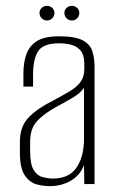

<svg xmlns="http://www.w3.org/2000/svg" viewBox="-20 -629 394 656"><path d="M151 7Q129 7 105.5 1Q82 -5 65 -29.5Q48 -54 48 -106V-145Q48 -198 79 -229Q110 -260 161 -285Q196 -304 219.5 -318Q243 -332 255.5 -349.5Q268 -367 268 -394V-412Q268 -441 255.5 -456Q243 -471 223.5 -476Q204 -481 182 -481Q127 -481 110 -453.5Q93 -426 93 -375V-333H60V-378Q60 -415 70 -443.5Q80 -472 106 -488.5Q132 -505 182 -505Q236 -505 262 -491.5Q288 -478 295.5 -454Q303 -430 303 -401V0H268L267 -65Q253 -29 221 -11Q189 7 151 7ZM161 -19Q216 -19 241.5 -56.5Q267 -94 267 -155V-329Q254 -310 226.5 -294Q199 -278 171 -263Q129 -240 106 -214.5Q83 -189 83 -145V-112Q83 -67 95.5 -47.5Q108 -28 126.5 -23.5Q145 -19 161 -19ZM140 -559Q130 -559 122.5 -566.5Q115 -574 115 -585Q115 -595 122.5 -602Q130 -609 140 -609Q151 -609 158.5 -602Q166 -595 166 -585Q166 -574 158.5 -566.5Q151 -559 140 -559ZM226 -559Q215 -559 207.5 -566.5Q200 -574 200 -585Q200 -595 207.5 -602Q215 -609 226 -609Q236 -609 243.5 -602Q251 -595 251 -585Q251 -574 243.5 -566.5Q236 -559 226 -559Z"/></svg>

Font: Alumni Sans ExtraLight
Style: Regular
Weight: 250
Version: Version 1.018